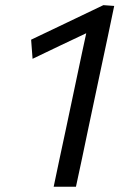

<svg xmlns="http://www.w3.org/2000/svg" viewBox="-20 -708 468 728"><path d="M183.5 0Q195 -55 205.8 -106Q216.5 -157 230 -219L275.5 -434.5Q283.5 -472 291.2 -508.8Q299 -545.5 307 -582Q256 -558 205.2 -533.8Q154.5 -509.5 103.5 -485L98 -557.5Q167 -590.5 235.2 -623Q303.5 -655.5 372 -688.5L413 -685.5Q401.5 -630 389 -570.5Q376.5 -511 363 -448.5L314.5 -219.5Q301.5 -157 290.8 -106.2Q280 -55.5 268 0Z"/></svg>

Font: Commissioner
Style: Italic
Weight: 400
Italic angle: -12°
Designer: Kostas Bartsokas
Foundry: Kostas Bartsokas
Version: Version 1.000; ttfautohint (v1.8.3)